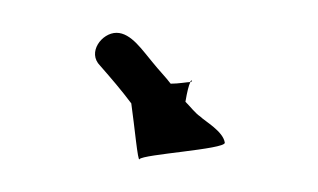

<svg xmlns="http://www.w3.org/2000/svg" viewBox="-20 -661 194 117"><path d="M41 -621C48 -613 54 -606 60 -598C62 -584 64 -562 65 -564C67 -567 117 -570 117 -574C116 -581 105 -587 102 -590C99 -592 96 -596 93 -599C94 -605 95 -609 96 -611C94 -611 89 -610 84 -610C81 -614 77 -618 73 -623C67 -630 60 -641 51 -641C42 -641 33 -629 41 -621ZM57 -609ZM96 -611C96 -612 97 -612 97 -612C97 -612 97 -611 96 -611Z"/></svg>

Font: FailCity
Style: Regular
Weight: 400
Version: Version 1